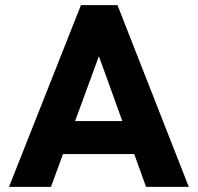

<svg xmlns="http://www.w3.org/2000/svg" viewBox="-20 -726 768 746"><path d="M15 0 294.5 -706H436.5L713.5 0H547.5L336 -586H393L178 0ZM174 -127.5V-255.5H558.5V-127.5Z"/></svg>

Font: Marine Company Thin
Style: Regular
Weight: 100
Designer: Rodrigo Fuenzalida
Foundry: fragTYPE
Version: Version 1.000